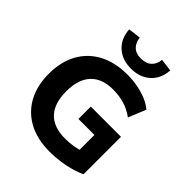

<svg xmlns="http://www.w3.org/2000/svg" viewBox="-255 -1104 1273 1273"><g transform="rotate(45 381.0 -468.0)"><path d="M426 11Q309 11 226.5 -33.5Q144 -78 100 -159Q56 -240 56 -351Q56 -464 101 -545.5Q146 -627 229.5 -671.5Q313 -716 429 -716Q480 -716 527 -707Q574 -698 614.5 -681Q655 -664 682 -640L632 -517Q585 -551 536 -565Q487 -579 431 -579Q329 -579 274.5 -521Q220 -463 220 -351Q220 -238 274.5 -180.5Q329 -123 436 -123Q477 -123 515 -129.5Q553 -136 589 -149L557 -85V-278H407V-394H690V-43Q656 -26 612.5 -14Q569 -2 521 4.5Q473 11 426 11ZM417 -760Q334 -760 282 -807.5Q230 -855 225 -936L313 -947Q318 -904 343.5 -879Q369 -854 416 -854Q464 -854 491 -879Q518 -904 522 -947L610 -936Q605 -855 552.5 -807.5Q500 -760 417 -760Z"/></g></svg>

Font: Nunito Sans 10pt ExtraBold
Style: Regular
Weight: 800
Designer: Vernon Adams
Foundry: Vernon Adams
Version: Version 3.101;gftools[0.9.27]